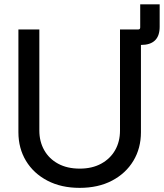

<svg xmlns="http://www.w3.org/2000/svg" viewBox="-20 -865 765 896"><path d="M540 -655.3V-727.5H625Q634.3 -727.5 634.3 -736.8V-844.7H725.1V-740.2Q725.1 -697.3 703.1 -676.3Q681.2 -655.3 638.2 -655.3ZM351.6 11.7Q265.6 11.7 201.2 -22Q136.7 -55.7 101.3 -114.3Q65.9 -172.9 65.9 -248V-727.5H163.6V-255.9Q163.6 -204.6 186.3 -164.3Q209 -124 251.2 -101.1Q293.5 -78.1 352.1 -78.1Q410.2 -78.1 452.4 -101.3Q494.6 -124.5 517.3 -164.3Q540 -204.1 540 -255.9V-727.5H637.7V-248Q637.7 -172.9 602.3 -114.3Q566.9 -55.7 502.7 -22Q438.5 11.7 351.6 11.7Z"/></svg>

Font: Inter Cardless Display
Style: Regular
Weight: 400
Designer: Rasmus Andersson
Foundry: rsms
Version: Version 4.001;git-9221beed3